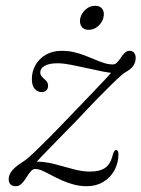

<svg xmlns="http://www.w3.org/2000/svg" viewBox="-20 -635 488 663"><path d="M93.5 -62.5Q107.5 -78 127 -98.2Q146.5 -118.5 176.2 -148.8Q206 -179 249.5 -224Q291.5 -269 320.8 -298.8Q350 -328.5 368.8 -346.8Q387.5 -365 398.2 -374.2Q409 -383.5 414.5 -386.5Q431 -395 439.8 -407.2Q448.5 -419.5 448.5 -435Q448.5 -446 443 -452.8Q437.5 -459.5 428 -459.5Q419.5 -459.5 413.5 -454.8Q407.5 -450 402.5 -443Q397.5 -436 392.5 -429Q387.5 -422 382 -417.2Q376.5 -412.5 369.5 -412.5Q355.5 -412.5 340.2 -417.2Q325 -422 308.5 -429Q292 -436 274 -443Q256 -450 236 -454.8Q216 -459.5 193.5 -459.5Q161.5 -459.5 138.2 -446Q115 -432.5 102.5 -410.2Q90 -388 90 -362Q90 -340.5 99.5 -328.8Q109 -317 123.5 -317Q134 -317 140 -323Q146 -329 146 -339Q146 -345 143.5 -350.5Q141 -356 134 -361Q126 -368 122.5 -373.2Q119 -378.5 119 -384Q119 -399 134.5 -407.8Q150 -416.5 179 -416.5Q198.5 -416.5 225.5 -411.2Q252.5 -406 281.2 -399.5Q310 -393 335 -388Q360 -383 375 -383L375.5 -398Q369 -389 349.8 -368Q330.5 -347 298.5 -313.8Q266.5 -280.5 221.5 -233.5Q183 -193 155.2 -165Q127.5 -137 108.5 -118.8Q89.5 -100.5 77.5 -90.2Q65.5 -80 58.5 -76Q41.5 -65.5 30.8 -55.5Q20 -45.5 15 -35.8Q10 -26 10 -17Q10 -4.5 16.5 1.8Q23 8 34.5 8Q44 8 51.5 2Q59 -4 65 -13Q71 -22 76.8 -30.8Q82.5 -39.5 88.5 -45.5Q94.5 -51.5 102 -51.5Q112.5 -51.5 126.2 -45.5Q140 -39.5 156.5 -30.5Q173 -21.5 192.5 -12.8Q212 -4 233.8 2Q255.5 8 280 8Q312 8 336.5 -6.8Q361 -21.5 374.8 -46.5Q388.5 -71.5 389 -100.5Q389 -109 387 -113Q385 -117 381 -117Q378 -117 375.5 -114Q373 -111 370.5 -104Q362 -68 343 -55.2Q324 -42.5 290.5 -42.5Q263 -42.5 232 -51.2Q201 -60 168 -68.5Q135 -77 103 -77ZM286 -532Q268.5 -532 261 -544Q253.5 -556 257.5 -573.5Q262.5 -591 276.5 -603Q290.5 -615 308.5 -615Q326.5 -615 334 -603Q341.5 -591 337 -573.5Q332.5 -556.5 318.2 -544.2Q304 -532 286 -532Z"/></svg>

Font: Fraunces ExtraLight
Style: Italic
Weight: 250
Italic angle: -16°
Version: Version 1.000;[b76b70a41]